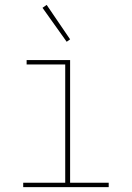

<svg xmlns="http://www.w3.org/2000/svg" viewBox="-20 -766 540 786"><path d="M75 0V-18H247V-502H89V-520H267V-18H425V0ZM253 -595 154 -734 171 -746 267 -605Z"/></svg>

Font: Iosevka Curly Thin
Style: Regular
Weight: 100
Monospace: yes
Designer: Belleve Invis
Foundry: Belleve Invis
Version: Version 22.1.2; ttfautohint (v1.8.4)